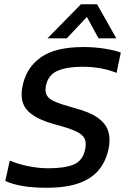

<svg xmlns="http://www.w3.org/2000/svg" viewBox="-20 -876 595 906"><path d="M204 -695 362 -856H438L529 -695H445L390 -796L295 -695ZM199 10Q75 10 5 -22L26 -118Q65 -102 112.5 -92Q160 -82 209 -82Q286 -82 328.5 -100Q371 -118 382 -172Q389 -205 377.5 -225Q366 -245 331.5 -259.5Q297 -274 236 -290Q142 -316 106.5 -358Q71 -400 87 -473Q105 -558 173.5 -606Q242 -654 373 -654Q429 -654 476.5 -646Q524 -638 550 -628L530 -532Q460 -561 368 -561Q296 -561 252 -542Q208 -523 197 -473Q191 -444 201 -426Q211 -408 242.5 -395Q274 -382 332 -366Q405 -347 443 -319Q481 -291 491.5 -254.5Q502 -218 492 -172Q480 -116 447 -75Q414 -34 353.5 -12Q293 10 199 10Z"/></svg>

Font: Kanit
Style: Italic
Weight: 400
Italic angle: -12°
Designer: Katatrad Team
Foundry: CadsonDemak
Version: Version 2.000; ttfautohint (v1.8.3)